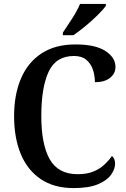

<svg xmlns="http://www.w3.org/2000/svg" viewBox="-20 -951 645 981"><path d="M356 10Q256 10 188 -36Q120 -82 86 -164.5Q52 -247 52 -358Q52 -467 87 -549.5Q122 -632 192 -678Q262 -724 365 -724Q467 -724 518.5 -690.5Q570 -657 570 -609Q570 -575 542 -553Q514 -531 465 -531Q465 -563 455 -594Q445 -625 421.5 -645Q398 -665 358 -665Q266 -665 228.5 -584.5Q191 -504 191 -358Q191 -214 234 -137.5Q277 -61 377 -61Q424 -61 457 -74.5Q490 -88 513 -109.5Q536 -131 552 -154Q568 -141 568 -114Q568 -88 548 -59Q528 -30 481.5 -10Q435 10 356 10ZM301 -784Q322 -815 348.5 -856Q375 -897 389 -931H521V-921Q509 -904 480.5 -875.5Q452 -847 417.5 -818.5Q383 -790 355 -771H301Z"/></svg>

Font: Noto Serif Hebrew SemiCondensed SemiBold
Style: Regular
Weight: 600
Width: 4
Designer: Monotype Design Team
Foundry: Monotype Imaging Inc.
Version: Version 2.004; ttfautohint (v1.8.4.7-5d5b)